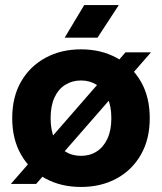

<svg xmlns="http://www.w3.org/2000/svg" viewBox="-20 -730 643 762"><path d="M301.4 12Q222.4 12 160.7 -21.3Q99 -54.6 63.8 -115.9Q28.5 -177.2 28.5 -260.9Q28.5 -345.4 63.8 -406.3Q99 -467.3 160.7 -500.7Q222.4 -534.2 301.4 -534.2Q380.7 -534.2 442.3 -500.7Q503.9 -467.3 539.1 -406.3Q574.3 -345.4 574.3 -260.9Q574.3 -177.2 539.1 -115.9Q503.9 -54.6 442.3 -21.3Q380.7 12 301.4 12ZM301.4 -111.5Q336.6 -111.5 363.7 -128.8Q390.8 -146.1 406.3 -179.4Q421.9 -212.6 421.9 -260.9Q421.9 -309.6 406.3 -342.8Q390.8 -376 363.7 -393.3Q336.6 -410.6 301.4 -410.6Q266.3 -410.6 238.8 -393.3Q211.3 -376 196.1 -342.8Q180.9 -309.6 180.9 -260.9Q180.9 -212.6 196.1 -179.4Q211.3 -146.1 238.8 -128.8Q266.3 -111.5 301.4 -111.5ZM123.4 0H23.1L478 -522.2H579.1ZM314.3 -710H451.6L367 -580.5H236.7Z"/></svg>

Font: TikTok Sans Light
Style: Regular
Weight: 300
Version: Version 4.000